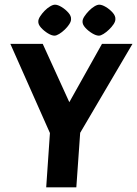

<svg xmlns="http://www.w3.org/2000/svg" viewBox="-20 -799 585 819"><path d="M177.1 0 193 -231.5 24.1 -612H162.2L275.7 -363.1L415.1 -612H545.2L322 -232.5L305.6 0ZM212.4 -646.9Q200.5 -646.9 184 -657Q167.6 -667.1 155 -681Q142.4 -695 143.4 -707.9Q143.4 -717.1 151.2 -729.2Q158.9 -741.3 170.2 -752.9Q181.5 -764.5 193.7 -771.7Q205.8 -779 214.6 -779Q226.5 -779 242.7 -769.1Q258.9 -759.3 271.5 -745.1Q284.1 -730.9 283.1 -716.9Q283.1 -707.2 275.3 -695.4Q267.6 -683.5 256 -672.5Q244.4 -661.4 232.5 -654.2Q220.7 -646.9 212.4 -646.9ZM401.6 -646.9Q389.7 -646.9 373 -657Q356.3 -667.1 343.7 -681Q331.1 -695 332.1 -707.9Q332.1 -717.1 340.1 -729.2Q348.1 -741.3 359.4 -752.9Q370.7 -764.5 382.6 -771.7Q394.5 -779 403.3 -779Q415.3 -779 431.7 -769.1Q448.1 -759.3 460.7 -745.1Q473.2 -730.9 472.2 -716.9Q472.2 -707.2 464.3 -695.4Q456.3 -683.5 444.7 -672.5Q433.1 -661.4 421.5 -654.2Q409.9 -646.9 401.6 -646.9Z"/></svg>

Font: Ancizar Sans Thin
Style: Italic
Weight: 100
Italic angle: -4°
Designer: Cesar Puertas, Viviana Monsalve, Julian Moncada, Julian Prieto, Jose Castro, Mariel Hernandez, Felipe Aragon, Sara Alarc
Version: Version 8.100